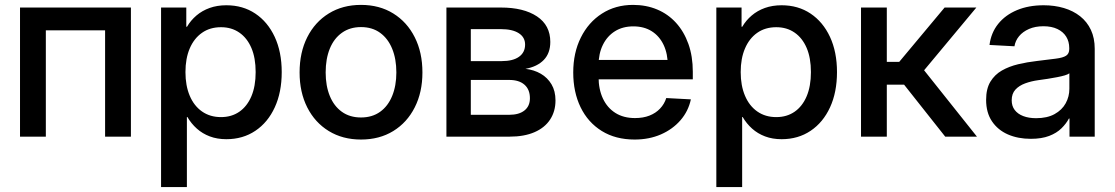

<svg xmlns="http://www.w3.org/2000/svg" viewBox="-20 -553 4512 777"><path d="M509.8 -522.5V0H405.3V-430.2H165.5V0H61V-522.5Z M631.8 204.1V-522.5H733.9V-444.8H736.8Q752 -470.7 774.9 -490.2Q797.9 -509.8 828.4 -520.8Q858.9 -531.7 896 -531.7Q962.9 -531.7 1013.2 -498Q1063.5 -464.4 1091.8 -403.6Q1120.1 -342.8 1120.1 -261.2Q1120.1 -179.7 1092 -118.7Q1064 -57.6 1013.4 -23.7Q962.9 10.3 896 10.3Q858.9 10.3 829.1 -1Q799.3 -12.2 776.6 -32.5Q753.9 -52.7 738.3 -79.6H736.3V204.1ZM874.5 -79.1Q917 -79.1 948.5 -100.8Q980 -122.6 997.3 -163.3Q1014.6 -204.1 1014.6 -261.2Q1014.6 -318.8 997.3 -359.1Q980 -399.4 948.5 -421.1Q917 -442.9 874.5 -442.9Q829.6 -442.9 797.4 -420.2Q765.1 -397.5 747.8 -356.9Q730.5 -316.4 730.5 -261.2Q730.5 -206.5 747.8 -165.5Q765.1 -124.5 797.6 -101.8Q830.1 -79.1 874.5 -79.1Z M1440.9 11.7Q1366.7 11.7 1310.5 -22.7Q1254.4 -57.1 1223.4 -118.4Q1192.4 -179.7 1192.4 -259.8Q1192.4 -340.8 1223.4 -402.3Q1254.4 -463.9 1310.5 -498.5Q1366.7 -533.2 1440.9 -533.2Q1515.6 -533.2 1571.5 -498.5Q1627.4 -463.9 1658.4 -402.3Q1689.5 -340.8 1689.5 -259.8Q1689.5 -179.7 1658.4 -118.4Q1627.4 -57.1 1571.5 -22.7Q1515.6 11.7 1440.9 11.7ZM1440.9 -77.6Q1486.3 -77.6 1518.3 -100.6Q1550.3 -123.5 1567.1 -164.8Q1584 -206.1 1584 -259.8Q1584 -314.5 1567.1 -355.7Q1550.3 -397 1518.3 -420.2Q1486.3 -443.4 1440.9 -443.4Q1396 -443.4 1363.8 -420.4Q1331.5 -397.5 1314.7 -356.2Q1297.9 -314.9 1297.9 -259.8Q1297.9 -205.6 1314.7 -164.6Q1331.5 -123.5 1363.5 -100.6Q1395.5 -77.6 1440.9 -77.6Z M1786.6 0V-522.5H2007.3Q2099.1 -522.5 2153.1 -486.6Q2207 -450.7 2207 -383.3Q2207 -337.9 2180.7 -310.5Q2154.3 -283.2 2106.4 -274.4Q2141.1 -270.5 2168.5 -254.6Q2195.8 -238.8 2211.9 -211.7Q2228 -184.6 2228 -146.5Q2228 -102.5 2206.3 -69.3Q2184.6 -36.1 2143.1 -18.1Q2101.6 0 2042 0ZM1885.3 -88.4H2040.5Q2080.6 -88.4 2102.5 -106Q2124.5 -123.5 2124.5 -155.3Q2124.5 -190.9 2102.5 -210.2Q2080.6 -229.5 2040.5 -229.5H1885.3ZM1885.3 -305.7H2010.7Q2055.7 -305.7 2080.3 -323.2Q2105 -340.8 2105 -372.6Q2105 -402.3 2079.3 -418.7Q2053.7 -435.1 2007.3 -435.1H1885.3Z M2548.3 11.7Q2471.2 11.7 2415.3 -22.9Q2359.4 -57.6 2329.6 -118.9Q2299.8 -180.2 2299.8 -259.8Q2299.8 -339.4 2330.6 -401.1Q2361.3 -462.9 2416 -498Q2470.7 -533.2 2542 -533.2Q2595.2 -533.2 2639.4 -514.6Q2683.6 -496.1 2715.8 -460.7Q2748 -425.3 2765.9 -375.2Q2783.7 -325.2 2783.7 -262.7V-231.9H2349.1V-310.5H2729.5L2682.6 -286.1Q2682.6 -335 2665.8 -370.8Q2648.9 -406.7 2617.7 -426.5Q2586.4 -446.3 2543 -446.3Q2500 -446.3 2468.5 -426.5Q2437 -406.7 2419.7 -371.3Q2402.3 -335.9 2402.3 -289.1V-242.2Q2402.3 -191.9 2419.9 -154.3Q2437.5 -116.7 2470.5 -95.9Q2503.4 -75.2 2549.8 -75.2Q2583 -75.2 2608.4 -85.2Q2633.8 -95.2 2651.1 -113.5Q2668.5 -131.8 2676.3 -156.2L2775.9 -150.9Q2765.6 -103 2733.9 -66.4Q2702.1 -29.8 2654.5 -9Q2606.9 11.7 2548.3 11.7Z M2878.9 204.1V-522.5H2981V-444.8H2983.9Q2999 -470.7 3022 -490.2Q3044.9 -509.8 3075.4 -520.8Q3106 -531.7 3143.1 -531.7Q3210 -531.7 3260.3 -498Q3310.5 -464.4 3338.9 -403.6Q3367.2 -342.8 3367.2 -261.2Q3367.2 -179.7 3339.1 -118.7Q3311 -57.6 3260.5 -23.7Q3210 10.3 3143.1 10.3Q3106 10.3 3076.2 -1Q3046.4 -12.2 3023.7 -32.5Q3001 -52.7 2985.4 -79.6H2983.4V204.1ZM3121.6 -79.1Q3164.1 -79.1 3195.6 -100.8Q3227.1 -122.6 3244.4 -163.3Q3261.7 -204.1 3261.7 -261.2Q3261.7 -318.8 3244.4 -359.1Q3227.1 -399.4 3195.6 -421.1Q3164.1 -442.9 3121.6 -442.9Q3076.7 -442.9 3044.4 -420.2Q3012.2 -397.5 2994.9 -356.9Q2977.5 -316.4 2977.5 -261.2Q2977.5 -206.5 2994.9 -165.5Q3012.2 -124.5 3044.7 -101.8Q3077.1 -79.1 3121.6 -79.1Z M3464.4 0V-522.5H3568.8V-302.7H3619.1L3802.7 -522.5H3931.2L3719.7 -268.6L3933.6 0H3805.2L3638.7 -210.4H3568.8V0Z M4151.4 8.8Q4099.6 8.8 4058.8 -9Q4018.1 -26.9 3994.4 -62Q3970.7 -97.2 3970.7 -148.9Q3970.7 -193.8 3988 -222.4Q4005.4 -251 4034.4 -267.6Q4063.5 -284.2 4100.3 -293Q4137.2 -301.8 4176.3 -306.2Q4224.6 -312 4253.2 -315.7Q4281.7 -319.3 4294.4 -327.6Q4307.1 -335.9 4307.1 -354.5V-358.4Q4307.1 -384.8 4294.9 -404.5Q4282.7 -424.3 4259.3 -435.5Q4235.8 -446.8 4202.6 -446.8Q4169.4 -446.8 4144.3 -435.8Q4119.1 -424.8 4104 -406.5Q4088.9 -388.2 4085.4 -365.7L3984.4 -371.1Q3990.7 -420.4 4019.5 -456.3Q4048.3 -492.2 4095.5 -512Q4142.6 -531.7 4203.6 -531.7Q4247.6 -531.7 4285.4 -520.5Q4323.2 -509.3 4351.3 -487.1Q4379.4 -464.8 4394.8 -431.9Q4410.2 -398.9 4410.2 -355.5V0H4308.1V-73.2H4305.7Q4294.9 -52.7 4275.6 -33.7Q4256.3 -14.6 4225.8 -2.9Q4195.3 8.8 4151.4 8.8ZM4172.9 -74.7Q4217.8 -74.7 4247.8 -91.3Q4277.8 -107.9 4292.7 -135Q4307.6 -162.1 4307.6 -193.8V-256.3Q4302.2 -252 4289.1 -248Q4275.9 -244.1 4258.1 -240.7Q4240.2 -237.3 4220.5 -234.1Q4200.7 -231 4181.6 -228.5Q4153.3 -224.6 4128.7 -215.6Q4104 -206.5 4089.1 -190.2Q4074.2 -173.8 4074.2 -147Q4074.2 -124 4086.4 -107.9Q4098.6 -91.8 4120.8 -83.3Q4143.1 -74.7 4172.9 -74.7Z"/></svg>

Font: Inter 28pt Medium
Style: Regular
Weight: 500
Designer: Rasmus Andersson
Foundry: rsms
Version: Version 4.001;git-66647c0bb